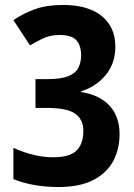

<svg xmlns="http://www.w3.org/2000/svg" viewBox="-20 -744 541 774"><path d="M215 10Q165 10 119 2Q73 -6 34 -22V-148Q118 -110 195 -110Q262 -110 289 -137.5Q316 -165 316 -216Q316 -262 283.5 -285.5Q251 -309 168 -309H123V-425H171Q226 -425 255.5 -437Q285 -449 296 -471Q307 -493 307 -521Q307 -560 288 -581.5Q269 -603 220 -603Q181 -603 151 -588Q121 -573 101 -561L34 -663Q76 -691 122.5 -707.5Q169 -724 234 -724Q335 -724 390 -679.5Q445 -635 445 -556Q445 -489 406.5 -442Q368 -395 307 -376V-373Q383 -361 422.5 -317Q462 -273 462 -204Q462 -143 436.5 -95Q411 -47 356.5 -18.5Q302 10 215 10Z"/></svg>

Font: Noto Sans Malayalam Condensed
Style: Bold
Weight: 700
Width: 3
Designer: Jelle Bosma - Monotype Design Team
Foundry: Monotype Imaging Inc.
Version: Version 2.104; ttfautohint (v1.8.4.7-5d5b)